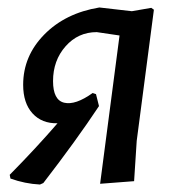

<svg xmlns="http://www.w3.org/2000/svg" viewBox="-20 -488 471 514"><path d="M87 6Q47 4 8 -10L6 -20Q77 -92 134 -158Q92 -157 67 -184.5Q42 -212 42 -261Q42 -338 98.5 -395.5Q155 -453 246 -468L333 -458L385 -467L392 -462L346 -111L339 -3L248 4L300 -393L239 -402Q189 -402 155.5 -364Q122 -326 122 -271Q122 -220 152 -213Q182 -206 228 -239L237 -236L245 -204Q184 -112 96 2Z"/></svg>

Font: Alegreya Sans Medium
Style: Italic
Weight: 500
Italic angle: -7°
Designer: Juan Pablo del Peral
Foundry: Huerta Tipografica
Version: Version 2.007